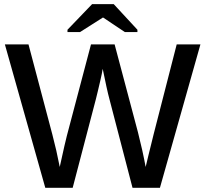

<svg xmlns="http://www.w3.org/2000/svg" viewBox="-20 -901 984 921"><path d="M439.9 -425.3 328.6 0H197.3L3.4 -688H116.7L231 -256.3Q240.7 -219.7 249.8 -179.9Q258.8 -140.1 266.6 -100.1Q271 -119.6 276.9 -146.7Q282.7 -173.8 289.1 -201.4Q295.4 -229 300.8 -250L416.5 -688H529.8L641.6 -267.1Q652.3 -225.1 661.9 -182.4Q671.4 -139.6 678.7 -100.1Q685.5 -128.9 692.6 -158.4Q699.7 -188 706.3 -213.6Q712.9 -239.3 716.8 -256.3L827.6 -688H941.4L747.1 0H615.7L505.4 -423.8Q498.5 -449.2 490.5 -485.8Q482.4 -522.5 472.7 -570.8Q468.8 -546.9 461.9 -517.3Q455.1 -487.8 449 -462.6Q442.9 -437.5 439.9 -425.3ZM303.7 -747.1V-758.3L421.9 -881.3H525.4L639.2 -758.3V-747.1H579.1L474.6 -816.9H473.6L363.8 -747.1Z"/></svg>

Font: Arimo Medium
Style: Regular
Weight: 500
Designer: Steve Matteson
Foundry: Monotype Imaging Inc.
Version: Version 1.33